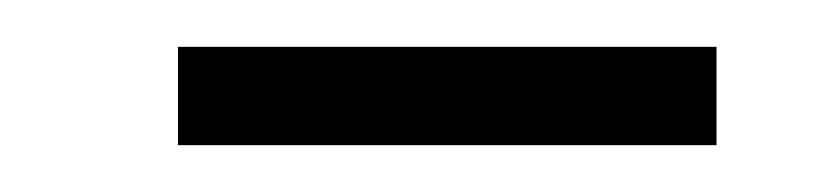

<svg xmlns="http://www.w3.org/2000/svg" viewBox="-20 -290 350 82"><path d="M56 -228V-270H286V-228Z"/></svg>

Font: Source Serif Pro Light
Style: Italic
Weight: 300
Italic angle: -12°
Designer: Frank Grießhammer
Foundry: Adobe Systems Incorporated
Version: Version 3.001;hotconv 1.0.111;makeotfexe 2.5.65597